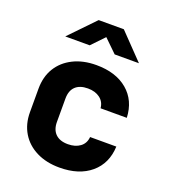

<svg xmlns="http://www.w3.org/2000/svg" viewBox="-143 -889 887 1004"><g transform="rotate(20 300.0 -387.5)"><path d="M303 10Q230 10 175 -17.5Q120 -45 90 -94.5Q60 -144 60 -210V-340Q60 -407 90 -456Q120 -505 175 -532.5Q230 -560 303 -560Q412 -560 477 -505Q542 -450 546 -355H400Q397 -390 370.5 -410Q344 -430 303 -430Q258 -430 234 -407Q210 -384 210 -340V-210Q210 -167 234 -143.5Q258 -120 303 -120Q344 -120 370.5 -139.5Q397 -159 400 -195H546Q542 -100 477 -45Q412 10 303 10ZM98 -645 233 -785H373L508 -645H373L301 -715L234 -645Z"/></g></svg>

Font: Tiny ExtraBold
Style: Regular
Weight: 800
Designer: Philipp Nurullin, Konstantin Bulenkov
Foundry: JetBrains
Version: Version 2.251; ttfautohint (v1.8.4.7-5d5b)